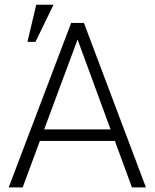

<svg xmlns="http://www.w3.org/2000/svg" viewBox="-20 -810 669 830"><path d="M476.6 -200.7H152.3L78.1 0H17.6L287.6 -710.9H342.8L610.8 0H550.3ZM170.9 -250.5H458L315.4 -639.2ZM136.7 -789.6H211.4L133.3 -628.9H98.6Z"/></svg>

Font: Franko
Style: Light
Weight: 300
Designer: Google
Version: Version 1.200310; 2013